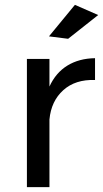

<svg xmlns="http://www.w3.org/2000/svg" viewBox="-20 -772 425 792"><path d="M372 -532V-442Q291 -445 241 -400Q191 -355 184 -279V0H91V-529H184V-415Q210 -472 258 -501.5Q306 -531 372 -532ZM289 -752 385 -710 261 -612 182 -622Z"/></svg>

Font: Montserrat
Style: Regular
Weight: 400
Designer: Julieta Ulanovsky
Foundry: Julieta Ulanovsky
Version: Version 6.001